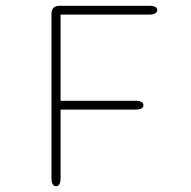

<svg xmlns="http://www.w3.org/2000/svg" viewBox="-20 -639 659 664"><path d="M524 -604Q524 -597 516.8 -592.8Q509.5 -588.5 495 -588.5H189.5V-290.5H447.5Q476 -290.5 476 -275Q476 -260 447.5 -260H189.5V-24Q189.5 5 174 5Q158 5 158 -24V-590.5Q158 -619 186.5 -619H495Q509.5 -619 516.8 -615.2Q524 -611.5 524 -604Z"/></svg>

Font: Sono ExtraLight Monospace ExtraLight
Style: Regular
Weight: 250
Version: Version 2.112